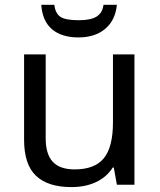

<svg xmlns="http://www.w3.org/2000/svg" viewBox="-20 -760 658 790"><path d="M168 -536.1V-190.9Q168 -126 197 -94.5Q226.1 -63 287.1 -63Q369.6 -63 407.2 -108.9Q444.8 -154.8 444.8 -256.8V-536.1H533.2V0H460.9L448.2 -70.8H443.8Q419.9 -32.2 376 -11.2Q332 9.8 273.9 9.8Q177.2 9.8 128.2 -36.6Q79.1 -83 79.1 -185.1V-536.1ZM302.7 -606Q233.9 -606 194.1 -639.6Q154.3 -673.3 149.9 -740.2H203.6Q207.5 -705.6 228 -691.2Q248.5 -676.8 304.7 -676.8Q354 -676.8 377.9 -692.1Q401.9 -707.5 405.8 -740.2H460.9Q454.6 -676.3 412.6 -641.1Q370.6 -606 302.7 -606Z"/></svg>

Font: NotoSans
Style: Regular
Weight: 400
Designer: Monotype Design team
Foundry: Monotype Imaging Inc.
Version: Version 1.04; ttfautohint (v1.4.1)